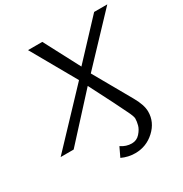

<svg xmlns="http://www.w3.org/2000/svg" viewBox="-204 -850 1167 1223"><g transform="rotate(-30 379.0 -238.5)"><path d="M14.2 0 359.9 -365.2V-367.2L174.8 -693.8H279.8L417 -433.1L661.1 -693.8H757.8L446.8 -365.2L603 -89.8Q642.1 -22 642.1 27.8Q642.1 105 581.5 160.9Q521 216.8 439 216.8Q388.2 216.8 340.8 194.8L373 127Q410.2 151.9 451.2 151.9Q487.3 151.9 511.2 125Q535.2 98.1 542 72Q548.8 45.9 548.8 25.9Q548.8 24.9 548.8 23.9Q548.8 8.8 526.9 -35.2Q517.1 -57.1 477.1 -136.2Q427.2 -234.4 390.1 -306.2L109.9 0Z"/></g></svg>

Font: CMU Sans Serif
Style: Oblique
Weight: 500
Italic angle: -12°
Version: Version 0.7.0